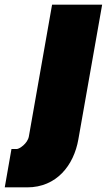

<svg xmlns="http://www.w3.org/2000/svg" viewBox="-120 -602 458 824"><path d="M-99.6 202.1H-3.4C123 202.1 196.8 107.4 216.3 -3.9L318.4 -582H103.5L3.9 -16.6C-1.5 14.2 -37.1 37.6 -48.3 37.6H-70.8Z"/></svg>

Font: Decalotype Black Italic
Style: Regular
Weight: 900
Italic angle: -10°
Designer: Alfredo Marco Pradil
Foundry: Alfredo Marco Pradil
Version: Version 1.0